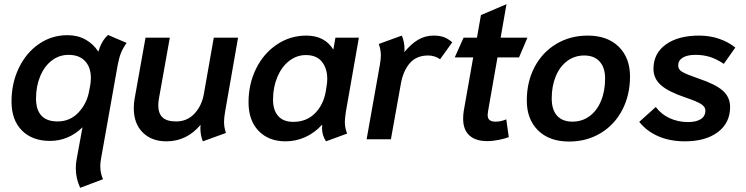

<svg xmlns="http://www.w3.org/2000/svg" viewBox="-20 -665 3561 917"><path d="M342 139Q342 116 346 96L374 -57Q307 8 219 8Q134 8 84.5 -42Q35 -92 35 -180Q35 -268 70 -340.5Q105 -413 166 -455Q227 -497 302 -497Q351 -497 388.5 -476Q426 -455 450 -418Q464 -469 496 -498L585 -460Q568 -437 558.5 -414Q549 -391 542 -354L462 96Q459 114 459 129Q459 162 472 191L363 232Q342 187 342 139ZM406 -232 411 -258Q414 -276 414 -293Q414 -343 386.5 -373Q359 -403 307 -403Q263 -403 227.5 -376Q192 -349 172 -301Q152 -253 152 -194Q152 -141 177.5 -113Q203 -85 255 -85Q315 -85 355.5 -128.5Q396 -172 406 -232Z M619 -148Q619 -173 623 -194L675 -485H791L739 -194Q736 -176 736 -162Q736 -123 756.5 -104Q777 -85 821 -85Q874 -85 909 -122.5Q944 -160 954 -218L1001 -485H1117L1055 -131Q1050 -101 1050 -83Q1050 -57 1059 -30L949 10Q937 -17 937 -54Q937 -64 938 -69Q872 10 775 10Q704 10 661.5 -32.5Q619 -75 619 -148Z M1167 -176Q1167 -264 1203 -337Q1239 -410 1302.5 -452.5Q1366 -495 1443 -495Q1531 -495 1572 -428L1582 -485H1694L1632 -132Q1627 -99 1627 -82Q1627 -54 1638 -27L1537 10Q1518 -19 1518 -53L1519 -68H1517Q1482 -30 1437.5 -10Q1393 10 1344 10Q1263 10 1215 -40Q1167 -90 1167 -176ZM1536 -229 1540 -255Q1543 -272 1543 -288Q1543 -338 1517.5 -370Q1492 -402 1441 -402Q1397 -402 1361 -374Q1325 -346 1304.5 -297Q1284 -248 1284 -189Q1284 -139 1308.5 -111Q1333 -83 1381 -83Q1444 -83 1484.5 -124Q1525 -165 1536 -229Z M1794 -354Q1799 -382 1799 -400Q1799 -428 1789 -455L1899 -495Q1912 -465 1912 -430Q1912 -421 1911 -416Q1944 -456 1977.5 -475.5Q2011 -495 2051 -495Q2079 -495 2099 -488Q2119 -481 2140 -463L2082 -382Q2056 -400 2025 -400Q1969 -400 1937 -363Q1905 -326 1894 -262L1847 0H1731Z M2192 -98Q2192 -117 2195 -136L2240 -391H2152L2194 -485H2258L2277 -593L2399 -645L2371 -485H2499L2459 -391H2356L2311 -134Q2309 -120 2309 -116Q2309 -99 2318.5 -91.5Q2328 -84 2347 -84Q2373 -84 2398 -95L2410 -10Q2392 -3 2362.5 3Q2333 9 2308 9Q2251 9 2221.5 -18.5Q2192 -46 2192 -98Z M2496 -185Q2496 -274 2533 -344.5Q2570 -415 2636.5 -455Q2703 -495 2787 -495Q2881 -495 2935 -442Q2989 -389 2989 -300Q2989 -211 2952 -140Q2915 -69 2848.5 -29Q2782 11 2698 11Q2604 11 2550 -42Q2496 -95 2496 -185ZM2870 -290Q2870 -342 2844 -371Q2818 -400 2770 -400Q2725 -400 2689.5 -374Q2654 -348 2634.5 -301Q2615 -254 2615 -195Q2615 -141 2640.5 -112.5Q2666 -84 2714 -84Q2760 -84 2795.5 -110Q2831 -136 2850.5 -183Q2870 -230 2870 -290Z M3033 -83 3112 -154Q3138 -119 3178.5 -100.5Q3219 -82 3266 -82Q3305 -82 3327 -96Q3349 -110 3349 -137Q3349 -154 3330 -167Q3311 -180 3252 -200Q3172 -227 3136.5 -258.5Q3101 -290 3101 -336Q3101 -410 3160 -452.5Q3219 -495 3319 -495Q3370 -495 3414 -480Q3458 -465 3492 -438L3437 -360Q3401 -384 3369.5 -393.5Q3338 -403 3302 -403Q3262 -403 3240.5 -389.5Q3219 -376 3219 -352Q3219 -333 3238.5 -321.5Q3258 -310 3316 -290Q3397 -263 3432 -232Q3467 -201 3467 -154Q3467 -78 3408.5 -34Q3350 10 3251 10Q3180 10 3124.5 -14Q3069 -38 3033 -83Z"/></svg>

Font: Niramit SemiBold
Style: Italic
Weight: 600
Italic angle: -10°
Designer: Katatrad Aksorn Co.,Ltd.
Foundry: Cadson Demak Co.,Ltd.
Version: Version 1.001; ttfautohint (v1.6)